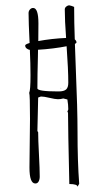

<svg xmlns="http://www.w3.org/2000/svg" viewBox="-20 -691 401 722"><path d="M277.8 0 271.5 11.2Q271 1 240.7 1Q235.8 -210.4 235.8 -267.1L233.4 -271L236.8 -279.8Q236.8 -296.9 233.4 -316.9L217.8 -320.8Q209 -317.9 197.8 -317.9Q188 -317.9 165.5 -323.2Q145.5 -328.1 133.8 -328.1L123.5 -324.2Q123.5 -303.2 122.1 -261.2Q120.6 -219.7 120.6 -198.2L123.5 -193.8Q123.5 -166 126.5 -110.4Q129.4 -54.7 129.4 -26.9Q129.4 -16.1 125.2 -8.5Q121.1 -1 112.8 -1Q90.8 -1 90.8 -61L91.8 -152.8L92.8 -244.1Q92.8 -335.4 89.8 -341.8Q94.7 -351.1 94.7 -408.2Q94.7 -451.7 92.3 -503.4Q85.4 -504.4 80.1 -508.8Q74.7 -513.2 74.7 -520Q74.7 -524.4 91.3 -529.3Q87.4 -608.9 87.4 -642.1Q87.4 -649.4 92.5 -655.3Q97.7 -661.1 104.5 -661.1Q124.5 -661.1 124.5 -603Q124.5 -564 124 -536.6Q174.3 -545.9 228.5 -548.3Q223.6 -614.7 223.6 -655.8Q223.6 -661.6 229 -666.3Q234.4 -670.9 240.7 -670.9Q241.2 -670.9 250 -668.5L258.8 -665Q258.8 -606 261.2 -543Q267.6 -537.6 267.6 -531.7Q267.6 -528.8 261.7 -525.9L265.1 -431.6Q271.5 -281.2 271.5 -198.2Q271.5 -82.5 277.8 0ZM236.8 -379.9Q236.8 -428.7 230.5 -517.1Q208.5 -512.7 179.2 -509Q149.9 -505.4 123 -503.9L122.6 -480Q120.6 -406.2 120.6 -358.9Q120.6 -347.2 197.3 -347.2H200.7Q220.2 -347.2 228.5 -354.5Q236.8 -361.8 236.8 -379.9ZM208.5 -360.8 210.4 -358.9H208.5Z"/></svg>

Font: Amatica SC
Style: Regular
Weight: 400
Designer: Vernon Adams, Ben Nathan
Foundry: newtypography
Version: Version 2.001